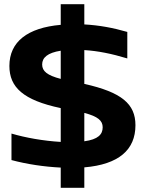

<svg xmlns="http://www.w3.org/2000/svg" viewBox="-20 -795 694 920"><path d="M590 -515V-642C521 -662 455 -674 384 -678V-775H271V-676C112 -662 25 -595 25 -479C25 -377 91 -315 271 -277V-115C187 -120 103 -135 35 -155V-28C110 -8 191 4 271 8V105H384V7C549 -7 629 -77 629 -195C629 -297 563 -353 384 -393V-555C449 -551 514 -538 590 -515ZM182 -486C182 -519 208 -542 271 -552V-417C206 -434 182 -454 182 -486ZM384 -118V-254C449 -237 472 -217 472 -185C472 -151 450 -127 384 -118Z"/></svg>

Font: LT Wave Bold
Style: Regular
Weight: 700
Designer: Daniel Lyons
Version: Version 2.5 (Glyphs App)